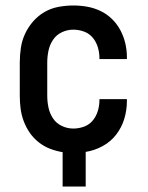

<svg xmlns="http://www.w3.org/2000/svg" viewBox="-20 -548 540 699"><path d="M208 131V6Q184 2 162 -6.5Q140 -15 121 -30Q102 -45 88.5 -64.5Q75 -84 66.5 -106.5Q58 -129 55 -152.5Q52 -176 52 -200V-320Q52 -347 56 -374Q60 -401 71.5 -425.5Q83 -450 101 -470.5Q119 -491 142.5 -504.5Q166 -518 193 -523Q220 -528 247 -528Q273 -528 298 -523.5Q323 -519 346 -508Q369 -497 387.5 -479Q406 -461 418 -438.5Q430 -416 436 -391Q442 -366 442 -340V-333H342V-337Q342 -357 336 -376.5Q330 -396 317.5 -411Q305 -426 286 -433Q267 -440 247 -440Q225 -440 205 -430.5Q185 -421 173 -403Q161 -385 156.5 -363.5Q152 -342 152 -320V-200Q152 -178 156.5 -156.5Q161 -135 173 -117Q185 -99 205 -89.5Q225 -80 247 -80Q267 -80 286 -87Q305 -94 317.5 -109Q330 -124 336 -143.5Q342 -163 342 -183V-187H442V-180Q442 -147 432.5 -115.5Q423 -84 403 -58Q383 -32 353.5 -16Q324 0 292 5V131Z"/></svg>

Font: Iosevka Term Curly Semibold
Style: Regular
Weight: 600
Designer: Belleve Invis
Foundry: Belleve Invis
Version: Version 32.3.0